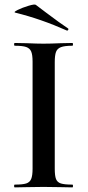

<svg xmlns="http://www.w3.org/2000/svg" viewBox="-20 -811 379 831"><path d="M293 -12Q296 -12 296 -6Q296 0 293 0Q261 0 242 -1L168 -2L96 -1Q77 0 44 0Q41 0 41 -6Q41 -12 44 -12Q78 -12 93.5 -17Q109 -22 115 -36.5Q121 -51 121 -81V-544Q121 -574 115 -588Q109 -602 93.5 -607.5Q78 -613 44 -613Q41 -613 41 -619Q41 -625 44 -625L96 -624Q140 -622 168 -622Q199 -622 243 -624L293 -625Q296 -625 296 -619Q296 -613 293 -613Q260 -613 244 -607Q228 -601 222.5 -586.5Q217 -572 217 -542V-81Q217 -50 222.5 -36Q228 -22 243.5 -17Q259 -12 293 -12ZM47 -756Q36 -758 56.5 -768Q77 -778 103.5 -786Q130 -794 135 -790Q165 -768 180 -756Q241 -710 273 -689Q276 -688 276 -685Q276 -682 274 -680Q272 -678 269 -679Q157 -729 47 -756Z"/></svg>

Font: Cormorant Garamond SemiBold
Style: Regular
Weight: 600
Designer: Christian Thalmann (Catharsis Fonts)
Foundry: Catharsis Fonts
Version: Version 4.000